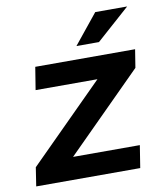

<svg xmlns="http://www.w3.org/2000/svg" viewBox="-81 -792 750 860"><g transform="rotate(-10 293.5 -361.5)"><path d="M199.7 -101.6 543.9 -445.8 557.1 -528.3H103L86.4 -425.3H367.7L27.3 -85L14.2 0H487.3L503.4 -101.6ZM410.2 -723.1 300.8 -587.9H403.3L555.2 -723.1Z"/></g></svg>

Font: Roboto Mono SemiBold
Style: Italic
Weight: 600
Italic angle: -10°
Monospace: yes
Designer: Google
Version: Version 3.000